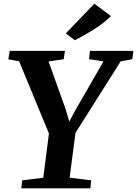

<svg xmlns="http://www.w3.org/2000/svg" viewBox="-20 -1018 741 1038"><path d="M95 0 100 -43 214 -57 244.5 -296.5 83.5 -686.5 25 -697.5 32.5 -743H331L324.5 -698L242.5 -686L333.5 -431.5L354.5 -361L391 -428.5L539.5 -686L461.5 -698L466 -743H701L695.5 -698L632.5 -686.5L388 -299.5L356.5 -57.5L473 -43L468.5 0ZM385 -800.5 335.5 -837 490 -998 580 -931Q551 -902.5 515.8 -878Q480.5 -853.5 446.2 -834.2Q412 -815 385 -800.5Z"/></svg>

Font: Merriweather 36pt
Style: Bold Italic
Weight: 700
Italic angle: -7.8°
Version: Version 2.101